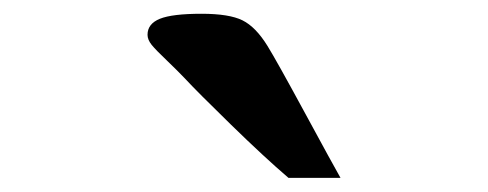

<svg xmlns="http://www.w3.org/2000/svg" viewBox="-20 -813 691 272"><path d="M462.4 -561H388.7Q355 -589.8 306.9 -636.7Q258.8 -683.6 241.7 -702.1Q232.4 -711.9 216.6 -727.1Q200.7 -742.2 194.8 -749.5Q189 -756.8 189 -763.7Q189 -779.3 206.5 -786.4Q224.1 -793.5 265.6 -793.5Q304.7 -793.5 323.5 -784.2Q342.3 -774.9 358.9 -748Q371.6 -727.5 412.1 -652.8Q452.6 -578.1 462.4 -561Z"/></svg>

Font: Coustard Black
Style: Regular
Weight: 900
Foundry: vernon adams
Version: Version 1.001;